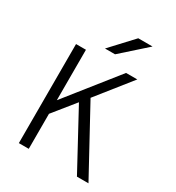

<svg xmlns="http://www.w3.org/2000/svg" viewBox="-214 -1048 1075 1175"><g transform="rotate(30 323.0 -460.5)"><path d="M102 0V-700H172V-343.5L455.5 -700H535L343.5 -459.5L594 0H512.5L295.5 -400.5L172 -247.5V0ZM269 -765 414 -921H515L340 -765Z"/></g></svg>

Font: Overpass Light
Style: Regular
Weight: 300
Designer: Delve Withrington, Dave Bailey, Thomas Jockin
Foundry: Delve Fonts LLC
Version: Version 4.000; ttfautohint (v1.8.3)